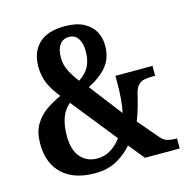

<svg xmlns="http://www.w3.org/2000/svg" viewBox="-108 -827 918 940"><g transform="rotate(-15 351.5 -357.0)"><path d="M260 10Q154 10 95.5 -45Q37 -100 37 -199Q37 -257 59.5 -295Q82 -333 117.5 -357.5Q153 -382 193 -400Q157 -445 141.5 -482.5Q126 -520 126 -567Q126 -639 169.5 -681.5Q213 -724 302 -724Q361 -724 398 -704Q435 -684 452 -652Q469 -620 469 -582Q469 -521 437 -480Q405 -439 339 -405L466 -240Q473 -271 476 -309.5Q479 -348 479 -382V-425H667V-375H652Q633 -375 614.5 -372Q596 -369 582 -355.5Q568 -342 561 -312Q554 -282 544.5 -248.5Q535 -215 522 -182L610 -79Q624 -62 643 -56.5Q662 -51 683 -51H691V0H515L450 -80Q421 -44 373.5 -17Q326 10 260 10ZM301 -448Q338 -472 354 -503Q370 -534 370 -581Q370 -620 354 -644Q338 -668 308 -668Q277 -668 260.5 -644.5Q244 -621 244 -580Q244 -545 259 -514.5Q274 -484 301 -448ZM289 -57Q329 -57 360.5 -77.5Q392 -98 412 -127L230 -355Q173 -310 173 -202Q173 -131 205 -94Q237 -57 289 -57Z"/></g></svg>

Font: Noto Serif Lao Condensed
Style: Bold
Weight: 700
Width: 3
Designer: Monotype Design Team
Foundry: Monotype Imaging Inc.
Version: Version 2.003; ttfautohint (v1.8.4.7-5d5b)